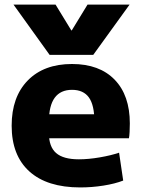

<svg xmlns="http://www.w3.org/2000/svg" viewBox="-20 -810 617 840"><path d="M39 -790H223L292 -677H294L363 -790H547L388 -570H197ZM331 10Q186 10 108.5 -60Q31 -130 31 -260Q31 -386 101.5 -458Q172 -530 295 -530Q415 -530 481.5 -461.5Q548 -393 548 -270Q548 -253 547 -233Q546 -213 544 -205H124V-310H414L393 -278Q393 -350 369 -383.5Q345 -417 295 -417Q245 -417 219.5 -382.5Q194 -348 194 -277V-227Q194 -168 225.5 -140.5Q257 -113 325 -113Q367 -113 416.5 -121.5Q466 -130 501 -142L519 -20Q483 -6 432.5 2Q382 10 331 10Z"/></svg>

Font: M PLUS 1 ExtraBold
Style: Regular
Weight: 800
Designer: Coji Morishita
Foundry: UNDERFOREST DESIGN
Version: Version 1.001